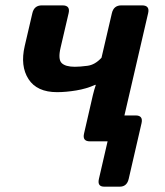

<svg xmlns="http://www.w3.org/2000/svg" viewBox="-20 -533 622 724"><path d="M73.2 -359.4 102.1 -483.4Q108.9 -512.7 137.7 -512.7H215.8Q245.6 -512.7 238.8 -483.4L208.5 -353.5Q198.2 -309.6 212.4 -295.4Q226.6 -281.2 262.2 -281.2Q281.2 -281.2 309.8 -284.9Q338.4 -288.6 362.8 -315.4L401.9 -483.4Q408.7 -512.7 437.5 -512.7H515.6Q545.4 -512.7 538.6 -483.4L449.2 -97.7H491.2Q520.5 -97.7 513.7 -68.4L465.3 141.6Q458.5 170.9 431.6 170.9H373Q346.2 170.9 353 141.6L385.7 0H319.3Q290 0 296.9 -29.3L330.1 -173.8Q335 -194.3 341.3 -212.9H338.4Q305.7 -198.2 267.1 -191.9Q228.5 -185.5 195.3 -185.5Q119.1 -185.5 87.4 -234.9Q55.7 -284.2 73.2 -359.4Z"/></svg>

Font: Istok
Style: Bold Italic
Weight: 700
Italic angle: -13°
Designer: Andrey V. Panov
Foundry: Andrey V. Panov
Version: Version 1.0.3